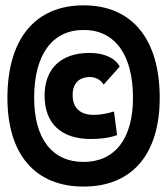

<svg xmlns="http://www.w3.org/2000/svg" viewBox="-20 -706 626 719"><path d="M293 -7.3C474.6 -7.3 578.1 -128.4 578.1 -339.4C578.1 -559.6 474.6 -686 293 -686C111.3 -686 7.8 -559.6 7.8 -339.4C7.8 -128.4 111.3 -7.3 293 -7.3ZM293 -99.6C175.3 -99.6 107.9 -187 107.9 -339.4C107.9 -501 175.3 -593.8 293 -593.8C410.6 -593.8 478 -501 478 -339.4C478 -187 410.6 -99.6 293 -99.6ZM319.3 -185.5C352.1 -185.5 386.7 -188.5 418.5 -200.2L406.7 -288.6C382.3 -280.8 356.9 -275.9 331.1 -275.9C279.8 -275.9 252 -301.8 252 -350.1C252 -393.1 275.4 -417.5 316.9 -417.5C337.9 -417.5 357.4 -407.2 368.2 -389.2L428.2 -456.5C411.6 -488.8 370.1 -507.8 315.4 -507.8C208 -507.8 147 -448.7 147 -347.7C147 -243.2 210 -185.5 319.3 -185.5Z"/></svg>

Font: Cascadia Code PL SemiBold
Style: Regular
Weight: 600
Monospace: yes
Designer: Aaron Bell
Foundry: Saja Typeworks
Version: Version 2404.023